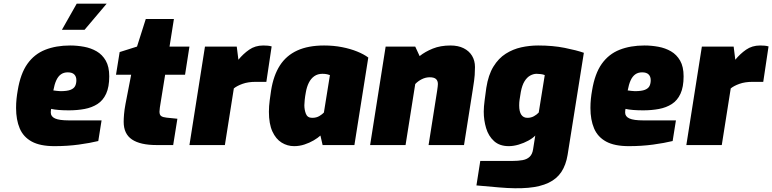

<svg xmlns="http://www.w3.org/2000/svg" viewBox="-20 -794 4227 1051"><path d="M278 6Q200 6 154 -19Q108 -44 88 -91Q68 -138 68 -203Q68 -229 70.5 -253Q73 -277 77 -299Q92 -391 130 -444.5Q168 -498 227.5 -521.5Q287 -545 364 -545Q402 -545 440 -538Q478 -531 509 -513Q540 -495 559 -462Q578 -429 578 -376Q578 -318 561 -281Q544 -244 513.5 -224.5Q483 -205 443 -197.5Q403 -190 357 -190Q327 -190 302 -192Q277 -194 260 -198Q259 -194 258.5 -188.5Q258 -183 258 -178Q258 -156 281.5 -145.5Q305 -135 357 -135H536L518 -22Q473 -11 411 -2.5Q349 6 278 6ZM311 -295Q348 -295 366.5 -302.5Q385 -310 391.5 -323.5Q398 -337 398 -355Q398 -375 386.5 -386.5Q375 -398 351 -398Q329 -398 313.5 -387Q298 -376 288 -354Q278 -332 272 -299Q282 -298 292 -296.5Q302 -295 311 -295ZM319 -631 400 -774H564L443 -631Z M837 0Q748 0 702.5 -30.5Q657 -61 657 -127Q657 -144 659 -168.5Q661 -193 667 -225L698 -385H615L635 -509L730 -539L778 -690H932L908 -539H1017L993 -385H884L858 -224Q857 -218 855 -205Q853 -192 853 -183Q853 -165 862.5 -158.5Q872 -152 892 -150L951 -144L928 0Z M1017 0 1102 -539H1276L1285 -467Q1311 -499 1344 -522Q1377 -545 1421 -545Q1435 -545 1445.5 -544Q1456 -543 1467 -540L1438 -346Q1424 -346 1409 -346Q1394 -346 1380 -346Q1338 -346 1307.5 -335Q1277 -324 1260 -310L1211 0Z M1590 6Q1553 6 1521.5 -13.5Q1490 -33 1471 -74.5Q1452 -116 1452 -182Q1452 -213 1456.5 -246Q1461 -279 1464 -299Q1477 -381 1512 -435.5Q1547 -490 1607 -517.5Q1667 -545 1754 -545Q1806 -545 1852 -536Q1898 -527 1935 -512Q1972 -497 1996 -479L1920 0H1746L1734 -52Q1720 -39 1697 -25.5Q1674 -12 1646.5 -3Q1619 6 1590 6ZM1689 -149Q1712 -149 1728.5 -159Q1745 -169 1753 -178L1786 -383Q1782 -385 1770.5 -387.5Q1759 -390 1745 -390Q1719 -390 1700.5 -377Q1682 -364 1670.5 -341Q1659 -318 1654 -288Q1650 -267 1648 -247.5Q1646 -228 1646 -218Q1646 -193 1654.5 -171Q1663 -149 1689 -149Z M2006 0 2091 -539H2253L2277 -487Q2307 -511 2349 -528Q2391 -545 2446 -545Q2488 -545 2518 -530Q2548 -515 2564 -488.5Q2580 -462 2580 -427Q2580 -408 2578.5 -383.5Q2577 -359 2568 -304L2520 0H2326L2373 -298Q2375 -312 2376 -320.5Q2377 -329 2377 -334Q2377 -352 2366.5 -361.5Q2356 -371 2332 -371Q2310 -371 2289 -360.5Q2268 -350 2253 -334L2200 0Z M2713 232 2588 221 2609 87H2783Q2817 87 2841 82.5Q2865 78 2879.5 64Q2894 50 2898 24L2910 -52Q2897 -38 2872.5 -24.5Q2848 -11 2819.5 -2.5Q2791 6 2765 6Q2715 6 2684.5 -21.5Q2654 -49 2641 -92.5Q2628 -136 2628 -183Q2628 -209 2633 -246Q2638 -283 2642 -313Q2653 -384 2681 -429.5Q2709 -475 2748.5 -500Q2788 -525 2833.5 -535Q2879 -545 2926 -545Q3006 -545 3071 -532Q3136 -519 3176 -505L3087 54Q3078 109 3053 147Q3028 185 2983 206.5Q2938 228 2871.5 234Q2805 240 2713 232ZM2867 -149Q2887 -149 2903 -158Q2919 -167 2929 -178L2962 -383Q2952 -387 2940 -388.5Q2928 -390 2917 -390Q2900 -390 2882.5 -380.5Q2865 -371 2851.5 -349.5Q2838 -328 2831 -291Q2826 -260 2824 -247Q2822 -234 2822 -217Q2822 -183 2833.5 -166Q2845 -149 2867 -149Z M3422 6Q3344 6 3298 -19Q3252 -44 3232 -91Q3212 -138 3212 -203Q3212 -229 3214.5 -253Q3217 -277 3221 -299Q3236 -391 3274 -444.5Q3312 -498 3371.5 -521.5Q3431 -545 3508 -545Q3546 -545 3584 -538Q3622 -531 3653 -513Q3684 -495 3703 -462Q3722 -429 3722 -376Q3722 -318 3705 -281Q3688 -244 3657.5 -224.5Q3627 -205 3587 -197.5Q3547 -190 3501 -190Q3471 -190 3446 -192Q3421 -194 3404 -198Q3403 -194 3402.5 -188.5Q3402 -183 3402 -178Q3402 -156 3425.5 -145.5Q3449 -135 3501 -135H3680L3662 -22Q3617 -11 3555 -2.5Q3493 6 3422 6ZM3455 -295Q3492 -295 3510.5 -302.5Q3529 -310 3535.5 -323.5Q3542 -337 3542 -355Q3542 -375 3530.5 -386.5Q3519 -398 3495 -398Q3473 -398 3457.5 -387Q3442 -376 3432 -354Q3422 -332 3416 -299Q3426 -298 3436 -296.5Q3446 -295 3455 -295Z M3737 0 3822 -539H3996L4005 -467Q4031 -499 4064 -522Q4097 -545 4141 -545Q4155 -545 4165.5 -544Q4176 -543 4187 -540L4158 -346Q4144 -346 4129 -346Q4114 -346 4100 -346Q4058 -346 4027.5 -335Q3997 -324 3980 -310L3931 0Z"/></svg>

Font: Exo Thin Black
Style: Italic
Weight: 900
Italic angle: -9°
Version: Version 2.000